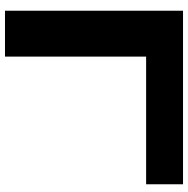

<svg xmlns="http://www.w3.org/2000/svg" viewBox="-12 -742 754 770"><g transform="rotate(90 365.0 -357.0)"><path d="M23 0V-714H719V-566H207V0Z"/></g></svg>

Font: Non Bureau Extended
Style: Bold
Weight: 700
Width: 7
Designer: Jona Saucedo
Foundry: Non Foundry
Version: Version 1.000; ttfautohint (v1.8.4)